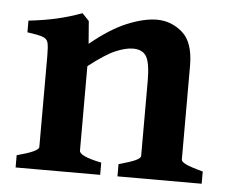

<svg xmlns="http://www.w3.org/2000/svg" viewBox="-39 -475 615 519"><g transform="rotate(5 268.0 -215.5)"><path d="M297.4 0V-33.2Q329.6 -42 343 -48.3Q356.4 -54.7 356.4 -60.5V-262.7Q356.4 -311.5 346.2 -329.6Q335.9 -347.7 309.6 -347.7Q289.1 -347.7 261.7 -335.9Q234.4 -324.2 190.4 -289.6V-60.5Q190.4 -45.4 250.5 -33.2V0H21V-33.2Q80.1 -48.8 80.1 -60.5V-308.1Q80.1 -332 77.6 -343Q75.2 -354 62.7 -358.4Q50.3 -362.8 21 -366.7V-398.4Q64.5 -403.3 98.1 -411.1Q131.8 -418.9 165 -431.2L183.6 -411.6L188.5 -350.1Q241.7 -394 287.1 -412.6Q332.5 -431.2 367.2 -431.2Q406.2 -431.2 436.5 -404.8Q466.8 -378.4 466.8 -314.5V-60.5Q466.8 -54.7 479 -48.6Q491.2 -42.5 525.9 -33.2V0Z"/></g></svg>

Font: Dai Banna SIL SemiBold
Style: Regular
Weight: 600
Designer: Victor Gaultney
Foundry: SIL International
Version: Version 4.000